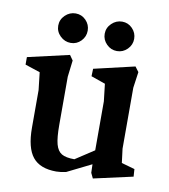

<svg xmlns="http://www.w3.org/2000/svg" viewBox="-73 -669 652 739"><g transform="rotate(10 253.5 -299.0)"><path d="M492.2 -26.4 338.9 7.8 329.1 -12.7 328.1 -45.9 233.4 1Q210.9 5.9 195.3 5.9Q131.8 5.9 103 -29.8Q74.2 -65.4 74.2 -144.5V-291L66.4 -359.4L7.8 -378.9V-408.2L169.9 -445.3L183.6 -425.8L175.8 -361.3V-172.9Q175.8 -123 182.6 -97.7Q189.5 -72.3 206.1 -62.5Q222.7 -52.7 255.9 -52.7L329.1 -100.6V-292L321.3 -359.4L265.6 -378.9L266.6 -408.2L425.8 -445.3L440.4 -425.8L431.6 -363.3V-125L438.5 -70.3L490.2 -55.7ZM105.5 -548.8Q105.5 -572.3 123 -589.4Q140.6 -606.4 164.1 -606.4Q187.5 -606.4 204.1 -589.4Q220.7 -572.3 220.7 -548.8Q220.7 -525.4 204.1 -508.3Q187.5 -491.2 164.1 -491.2Q140.6 -491.2 123 -508.3Q105.5 -525.4 105.5 -548.8ZM287.1 -548.8Q287.1 -572.3 304.7 -589.4Q322.3 -606.4 345.7 -606.4Q369.1 -606.4 385.7 -589.4Q402.3 -572.3 402.3 -548.8Q402.3 -525.4 385.3 -508.3Q368.2 -491.2 344.7 -491.2Q321.3 -491.2 304.2 -508.3Q287.1 -525.4 287.1 -548.8Z"/></g></svg>

Font: Comprehension Dark
Style: Regular
Weight: 700
Designer: Alfredo Marco Pradil
Foundry: Alfredo Marco Pradil
Version: 1.0